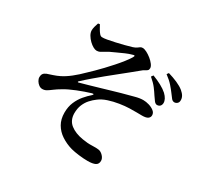

<svg xmlns="http://www.w3.org/2000/svg" viewBox="-169 -998 1339 1279"><g transform="rotate(30 500.0 -359.0)"><path d="M946 -568Q932 -569 922.5 -582Q913 -595 899 -613Q885 -632 864.5 -655.5Q844 -679 809 -705L819 -719Q857 -708 890 -693.5Q923 -679 944 -662Q962 -647 970.5 -631.5Q979 -616 978 -599Q978 -585 968.5 -576.5Q959 -568 946 -568ZM855 -495Q843 -496 833 -509Q823 -522 811 -540Q797 -562 779 -586Q761 -610 727 -639L738 -654Q775 -640 805.5 -623.5Q836 -607 856 -589Q889 -557 888 -527Q887 -512 878.5 -503.5Q870 -495 855 -495ZM642 59Q611 59 574.5 54.5Q538 50 511 43Q466 30 428.5 5.5Q391 -19 369.5 -56Q348 -93 348 -143Q348 -189 363.5 -225Q379 -261 402 -288Q425 -315 448 -335Q456 -342 454.5 -345.5Q453 -349 442 -346Q395 -332 342.5 -311Q290 -290 257 -270Q226 -252 206.5 -237Q187 -222 172.5 -213.5Q158 -205 141 -205Q127 -205 114.5 -214Q102 -223 93.5 -237Q85 -251 85 -265Q85 -280 91.5 -290Q98 -300 114 -307Q132 -313 157.5 -321.5Q183 -330 203 -340Q236 -356 271.5 -384Q307 -412 345 -450Q361 -465 383.5 -487Q406 -509 431 -535.5Q456 -562 480.5 -589.5Q505 -617 525 -642.5Q545 -668 558 -689Q566 -702 562.5 -705Q559 -708 546 -703Q526 -698 499.5 -686.5Q473 -675 447.5 -663Q422 -651 402 -642Q385 -633 373 -625Q361 -617 350.5 -612Q340 -607 326 -607Q315 -607 299.5 -615.5Q284 -624 268.5 -639Q253 -654 242 -672.5Q231 -691 231 -709Q231 -721 235.5 -738.5Q240 -756 245 -769L258 -771Q266 -756 275 -740.5Q284 -725 293.5 -714Q303 -703 313 -703Q326 -702 351 -706.5Q376 -711 407.5 -718Q439 -725 470 -733Q501 -741 524 -748Q542 -754 551 -760.5Q560 -767 567 -772Q574 -777 585 -777Q598 -777 616.5 -767.5Q635 -758 653 -743.5Q671 -729 683 -713Q695 -697 695 -684Q695 -672 688 -666Q681 -660 670 -654.5Q659 -649 648 -639Q621 -617 590.5 -592Q560 -567 526.5 -540.5Q493 -514 459 -486Q425 -458 391 -429Q357 -400 325 -370Q322 -367 323 -364.5Q324 -362 328 -363Q358 -371 396 -382Q434 -393 473.5 -404.5Q513 -416 548.5 -426.5Q584 -437 609 -444Q663 -458 698.5 -468Q734 -478 762 -478Q783 -478 806.5 -471Q830 -464 846.5 -451Q863 -438 863 -419Q863 -403 849.5 -393.5Q836 -384 805 -384Q787 -384 764 -384.5Q741 -385 710 -384Q676 -383 634.5 -376.5Q593 -370 555 -357.5Q517 -345 491 -325Q469 -309 450 -288Q431 -267 419 -238.5Q407 -210 407 -171Q408 -118 445 -89Q482 -60 543 -50Q583 -43 616 -44.5Q649 -46 669 -43Q687 -40 703.5 -22.5Q720 -5 720 14Q720 39 700.5 49Q681 59 642 59Z"/></g></svg>

Font: Noto Serif TC SemiBold
Style: Regular
Weight: 600
Version: Version 2.002-H1;hotconv 1.1.0;makeotfexe 2.6.0